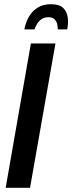

<svg xmlns="http://www.w3.org/2000/svg" viewBox="-20 -894 344 914"><path d="M7 0 127 -687H244L123 0ZM96 -754Q101 -783 115.5 -810.5Q130 -838 156.5 -856Q183 -874 222 -874Q263 -874 281 -856Q299 -838 302.5 -810.5Q306 -783 300 -754H255Q255 -767 252 -780Q249 -793 239.5 -802.5Q230 -812 211 -812Q190 -812 176.5 -802Q163 -792 155.5 -778.5Q148 -765 144 -754Z"/></svg>

Font: Archivo ExtraCondensed SemiBold
Style: Italic
Weight: 600
Width: 2
Italic angle: -10°
Designer: Hector Gatti
Foundry: Omnibus-Type
Version: Version 2.001